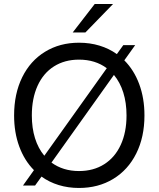

<svg xmlns="http://www.w3.org/2000/svg" viewBox="-20 -921 788 953"><path d="M186 -44.5 154 0H94L148.5 -76.5Q101 -124.5 75.5 -194Q50 -263.5 50 -348Q50 -455.5 90.2 -537.5Q130.5 -619.5 203.8 -664.2Q277 -709 372 -709Q426.5 -709 474 -694.5Q521.5 -680 560 -652.5L592 -697H651L597 -621.5Q645 -573.5 671 -503.5Q697 -433.5 697 -348Q697 -240.5 656.2 -159Q615.5 -77.5 541.8 -32.8Q468 12 372 12Q318.5 12 271.2 -2.5Q224 -17 186 -44.5ZM200 -148 510 -582.5Q453 -625 372 -625Q301 -625 248 -591.5Q195 -558 166.5 -495.2Q138 -432.5 138 -348Q138 -285.5 153.8 -235Q169.5 -184.5 200 -148ZM372 -72Q444 -72 497.2 -105.8Q550.5 -139.5 579.2 -201.8Q608 -264 608 -348Q608 -410.5 592 -461.5Q576 -512.5 545.5 -549L235.5 -114Q293 -72 372 -72ZM450 -901H541L404 -760H341Z"/></svg>

Font: HK Grotesk
Style: Regular
Weight: 400
Designer: Alfredo Marco Pradil
Foundry: Hanken Design Co.
Version: Version 3.001